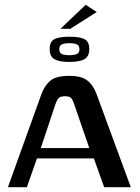

<svg xmlns="http://www.w3.org/2000/svg" viewBox="-20 -780 583 800"><path d="M13 0 153 -389Q167 -425 190.5 -444.5Q214 -464 269 -464Q317 -464 342 -446Q367 -428 382 -389L525 0H414L371 -120H134L92 0ZM150 -163H352L289 -346Q285 -359 278.5 -369Q272 -379 251 -379Q229 -379 222 -368.5Q215 -358 211 -346ZM268 -522Q226 -522 206.5 -533.5Q187 -545 187 -576Q187 -607 207 -617Q227 -627 269 -627Q312 -627 332 -617Q352 -607 352 -576Q352 -545 332 -533.5Q312 -522 268 -522ZM269 -550Q290 -550 300.5 -555Q311 -560 311 -575Q311 -590 300.5 -595Q290 -600 269 -600Q249 -600 238 -595Q227 -590 227 -575Q227 -560 237.5 -555Q248 -550 269 -550ZM232 -660 337 -760 383 -730 273 -660Z"/></svg>

Font: Genos Medium
Style: Regular
Weight: 500
Designer: Robert E. Leuschke
Foundry: Robert E. Leuschke
Version: Version 1.010; ttfautohint (v1.8.3)